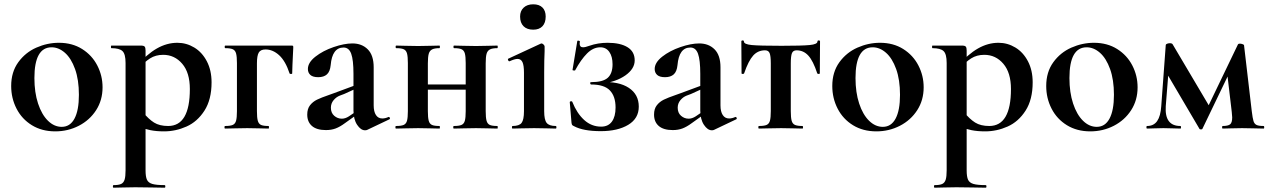

<svg xmlns="http://www.w3.org/2000/svg" viewBox="-20 -598 5910 893"><path d="M32 -198Q32 -263 65 -308.5Q98 -354 149 -376.5Q200 -399 254 -399Q316 -399 362 -370Q408 -341 432.5 -293.5Q457 -246 457 -192Q457 -132 427 -85.5Q397 -39 346.5 -13Q296 13 237 13Q175 13 128.5 -15.5Q82 -44 57 -92.5Q32 -141 32 -198ZM347 -157Q347 -227 329 -277Q311 -327 282 -352.5Q253 -378 220 -378Q140 -378 140 -235Q140 -168 157 -116.5Q174 -65 203 -36.5Q232 -8 267 -8Q306 -8 326.5 -46.5Q347 -85 347 -157Z M508 263Q532 263 543.5 257.5Q555 252 559.5 237.5Q564 223 564 194V-305Q564 -347 549.5 -360.5Q535 -374 498 -374Q496 -374 496 -380Q496 -386 498 -386H635Q649 -386 653 -381Q657 -376 657 -363V194Q657 224 663.5 238Q670 252 688.5 257.5Q707 263 746 263Q749 263 749 269Q749 275 746 275Q709 275 688 274L609 273L550 274Q535 275 508 275Q505 275 505 269Q505 263 508 263ZM611 -12 646 -75Q671 -44 696.5 -28Q722 -12 762 -12Q863 -12 863 -184Q863 -260 827.5 -301.5Q792 -343 739 -343Q704 -343 678 -326.5Q652 -310 622 -276L612 -288Q663 -346 709.5 -372.5Q756 -399 805 -399Q847 -399 883.5 -377Q920 -355 942 -313Q964 -271 964 -215Q964 -135 931 -83.5Q898 -32 847.5 -9.5Q797 13 743 13Q707 13 680 7.5Q653 2 611 -12Z M1344 -377Q1339 -277 1339 -256Q1339 -254 1333.5 -254Q1328 -254 1327 -256Q1308 -314 1278.5 -341Q1249 -368 1215 -368Q1192 -368 1183.5 -353.5Q1175 -339 1175 -303V-81Q1175 -51 1179 -36.5Q1183 -22 1194 -17Q1205 -12 1229 -12Q1231 -12 1231 -6Q1231 0 1229 0Q1201 0 1186 -1L1130 -2L1072 -1Q1056 0 1027 0Q1024 0 1024 -6Q1024 -12 1027 -12Q1051 -12 1062.5 -17Q1074 -22 1078 -36.5Q1082 -51 1082 -81V-305Q1082 -335 1078 -349.5Q1074 -364 1062.5 -369Q1051 -374 1028 -374Q1025 -374 1025 -380Q1025 -386 1028 -386H1335Q1342 -386 1343 -384.5Q1344 -383 1344 -377Z M1678 8Q1658 8 1641 -17.5Q1624 -43 1624 -85V-255Q1624 -319 1613.5 -348Q1603 -377 1578 -377Q1525 -377 1518 -295Q1515 -265 1500.5 -252Q1486 -239 1460 -239Q1435 -239 1423.5 -249.5Q1412 -260 1412 -277Q1412 -307 1447 -334.5Q1482 -362 1531.5 -379Q1581 -396 1619 -396Q1663 -396 1690.5 -368.5Q1718 -341 1718 -285V-108Q1718 -79 1728.5 -63Q1739 -47 1758 -47Q1772 -47 1787 -54H1788Q1792 -54 1793.5 -49.5Q1795 -45 1791 -43L1688 6Q1684 8 1678 8ZM1409 -65Q1409 -92 1422 -108.5Q1435 -125 1454.5 -134.5Q1474 -144 1509 -156L1534 -165L1634 -202L1638 -187L1581 -161Q1578 -160 1561 -153.5Q1544 -147 1531.5 -132Q1519 -117 1519 -97Q1519 -73 1534.5 -59.5Q1550 -46 1570 -46Q1586 -46 1603 -57L1653 -91L1654 -75L1584 -25Q1561 -8 1541 -0.5Q1521 7 1496 7Q1453 7 1431 -12Q1409 -31 1409 -65Z M1922 -205H2191V-181H1922ZM1823 -374Q1820 -374 1820 -380Q1820 -386 1823 -386Q1851 -386 1866 -385L1925 -384L1981 -385Q1997 -386 2024 -386Q2026 -386 2026 -380Q2026 -374 2024 -374Q2001 -374 1989.5 -368Q1978 -362 1974 -347.5Q1970 -333 1970 -303V-81Q1970 -51 1974 -36.5Q1978 -22 1989 -17Q2000 -12 2024 -12Q2026 -12 2026 -6Q2026 0 2024 0Q1996 0 1981 -1L1925 -2L1867 -1Q1851 0 1822 0Q1819 0 1819 -6Q1819 -12 1822 -12Q1846 -12 1857.5 -17Q1869 -22 1873 -36.5Q1877 -51 1877 -81V-305Q1877 -335 1873 -349.5Q1869 -364 1857.5 -369Q1846 -374 1823 -374ZM2092 -374Q2089 -374 2089 -380Q2089 -386 2092 -386Q2120 -386 2135 -385L2194 -384L2250 -385Q2266 -386 2293 -386Q2295 -386 2295 -380Q2295 -374 2293 -374Q2270 -374 2258.5 -368Q2247 -362 2243 -347.5Q2239 -333 2239 -303V-81Q2239 -51 2243 -36.5Q2247 -22 2258 -17Q2269 -12 2293 -12Q2295 -12 2295 -6Q2295 0 2293 0Q2265 0 2250 -1L2194 -2L2135 -1Q2119 0 2091 0Q2088 0 2088 -6Q2088 -12 2091 -12Q2115 -12 2126.5 -17Q2138 -22 2142 -36.5Q2146 -51 2146 -81V-305Q2146 -335 2142 -349.5Q2138 -364 2126.5 -369Q2115 -374 2092 -374Z M2364 -12Q2395 -12 2406 -26.5Q2417 -41 2417 -81V-260Q2417 -294 2410 -309Q2403 -324 2387 -324Q2374 -324 2350 -313H2349Q2345 -313 2343 -318.5Q2341 -324 2344 -325L2495 -395L2498 -396Q2503 -396 2508 -391Q2513 -386 2513 -382V-360Q2511 -320 2511 -262V-81Q2511 -41 2522.5 -26.5Q2534 -12 2565 -12Q2568 -12 2568 -6Q2568 0 2565 0Q2539 0 2524 -1L2464 -2L2405 -1Q2390 0 2364 0Q2361 0 2361 -6Q2361 -12 2364 -12ZM2399 -521Q2399 -547 2415.5 -562.5Q2432 -578 2460 -578Q2488 -578 2503 -563Q2518 -548 2518 -521Q2518 -492 2503 -476Q2488 -460 2460 -460Q2431 -460 2415 -476Q2399 -492 2399 -521Z M2843 -98Q2843 -150 2816.5 -177.5Q2790 -205 2730 -205Q2726 -205 2725 -210.5Q2724 -216 2730 -216Q2784 -216 2806.5 -236Q2829 -256 2829 -299Q2829 -335 2814 -356.5Q2799 -378 2772 -378Q2739 -378 2710.5 -349.5Q2682 -321 2655 -271Q2654 -270 2650 -270Q2642 -270 2643 -274L2665 -407Q2665 -409 2669 -409Q2672 -409 2675 -407.5Q2678 -406 2677 -405Q2676 -401 2676 -395Q2676 -378 2692 -378Q2702 -378 2721 -385Q2761 -399 2806 -399Q2865 -399 2898.5 -378.5Q2932 -358 2932 -317Q2932 -278 2889 -247.5Q2846 -217 2775 -208L2777 -216Q2858 -220 2904.5 -189.5Q2951 -159 2951 -102Q2951 -47 2902 -17.5Q2853 12 2774 12Q2693 12 2650 -11Q2643 -14 2641 -17Q2639 -20 2638 -28L2630 -123Q2630 -126 2635 -127Q2640 -128 2642 -124Q2663 -71 2697 -40Q2731 -9 2776 -9Q2809 -9 2826 -32.5Q2843 -56 2843 -98Z M3291 8Q3271 8 3254 -17.5Q3237 -43 3237 -85V-255Q3237 -319 3226.5 -348Q3216 -377 3191 -377Q3138 -377 3131 -295Q3128 -265 3113.5 -252Q3099 -239 3073 -239Q3048 -239 3036.5 -249.5Q3025 -260 3025 -277Q3025 -307 3060 -334.5Q3095 -362 3144.5 -379Q3194 -396 3232 -396Q3276 -396 3303.5 -368.5Q3331 -341 3331 -285V-108Q3331 -79 3341.5 -63Q3352 -47 3371 -47Q3385 -47 3400 -54H3401Q3405 -54 3406.5 -49.5Q3408 -45 3404 -43L3301 6Q3297 8 3291 8ZM3022 -65Q3022 -92 3035 -108.5Q3048 -125 3067.5 -134.5Q3087 -144 3122 -156L3147 -165L3247 -202L3251 -187L3194 -161Q3191 -160 3174 -153.5Q3157 -147 3144.5 -132Q3132 -117 3132 -97Q3132 -73 3147.5 -59.5Q3163 -46 3183 -46Q3199 -46 3216 -57L3266 -91L3267 -75L3197 -25Q3174 -8 3154 -0.5Q3134 7 3109 7Q3066 7 3044 -12Q3022 -31 3022 -65Z M3510 -12Q3534 -12 3545.5 -17Q3557 -22 3561 -36.5Q3565 -51 3565 -81V-303Q3565 -338 3559.5 -351Q3554 -364 3538 -364Q3505 -364 3483 -339.5Q3461 -315 3441 -257Q3440 -254 3434.5 -254Q3429 -254 3429 -257L3428 -405Q3428 -410 3434 -410Q3440 -410 3440 -405Q3440 -392 3476.5 -388.5Q3513 -385 3615 -385Q3709 -385 3745.5 -388.5Q3782 -392 3782 -405Q3782 -410 3788 -410Q3794 -410 3794 -405L3793 -257Q3793 -254 3787.5 -254Q3782 -254 3781 -257Q3762 -315 3739.5 -339.5Q3717 -364 3685 -364Q3669 -364 3663.5 -351Q3658 -338 3658 -303V-81Q3658 -51 3662 -36.5Q3666 -22 3677.5 -17Q3689 -12 3712 -12Q3715 -12 3715 -6Q3715 0 3712 0Q3684 0 3669 -1L3613 -2L3555 -1Q3539 0 3510 0Q3507 0 3507 -6Q3507 -12 3510 -12Z M3851 -198Q3851 -263 3884 -308.5Q3917 -354 3968 -376.5Q4019 -399 4073 -399Q4135 -399 4181 -370Q4227 -341 4251.5 -293.5Q4276 -246 4276 -192Q4276 -132 4246 -85.5Q4216 -39 4165.5 -13Q4115 13 4056 13Q3994 13 3947.5 -15.5Q3901 -44 3876 -92.5Q3851 -141 3851 -198ZM4166 -157Q4166 -227 4148 -277Q4130 -327 4101 -352.5Q4072 -378 4039 -378Q3959 -378 3959 -235Q3959 -168 3976 -116.5Q3993 -65 4022 -36.5Q4051 -8 4086 -8Q4125 -8 4145.5 -46.5Q4166 -85 4166 -157Z M4327 263Q4351 263 4362.5 257.5Q4374 252 4378.5 237.5Q4383 223 4383 194V-305Q4383 -347 4368.5 -360.5Q4354 -374 4317 -374Q4315 -374 4315 -380Q4315 -386 4317 -386H4454Q4468 -386 4472 -381Q4476 -376 4476 -363V194Q4476 224 4482.5 238Q4489 252 4507.5 257.5Q4526 263 4565 263Q4568 263 4568 269Q4568 275 4565 275Q4528 275 4507 274L4428 273L4369 274Q4354 275 4327 275Q4324 275 4324 269Q4324 263 4327 263ZM4430 -12 4465 -75Q4490 -44 4515.5 -28Q4541 -12 4581 -12Q4682 -12 4682 -184Q4682 -260 4646.5 -301.5Q4611 -343 4558 -343Q4523 -343 4497 -326.5Q4471 -310 4441 -276L4431 -288Q4482 -346 4528.5 -372.5Q4575 -399 4624 -399Q4666 -399 4702.5 -377Q4739 -355 4761 -313Q4783 -271 4783 -215Q4783 -135 4750 -83.5Q4717 -32 4666.5 -9.5Q4616 13 4562 13Q4526 13 4499 7.5Q4472 2 4430 -12Z M4846 -198Q4846 -263 4879 -308.5Q4912 -354 4963 -376.5Q5014 -399 5068 -399Q5130 -399 5176 -370Q5222 -341 5246.5 -293.5Q5271 -246 5271 -192Q5271 -132 5241 -85.5Q5211 -39 5160.5 -13Q5110 13 5051 13Q4989 13 4942.5 -15.5Q4896 -44 4871 -92.5Q4846 -141 4846 -198ZM5161 -157Q5161 -227 5143 -277Q5125 -327 5096 -352.5Q5067 -378 5034 -378Q4954 -378 4954 -235Q4954 -168 4971 -116.5Q4988 -65 5017 -36.5Q5046 -8 5081 -8Q5120 -8 5140.5 -46.5Q5161 -85 5161 -157Z M5857 0Q5828 0 5812 -1L5757 -2L5704 -1Q5691 0 5667 0Q5664 0 5664 -6Q5664 -12 5667 -12Q5691 -12 5701 -19.5Q5711 -27 5711 -52Q5711 -57 5709 -77L5687 -263L5728 -322L5573 0Q5572 4 5566 4Q5559 4 5558 0L5405 -260L5420 -331L5402 -104Q5396 -12 5470 -12Q5473 -12 5473 -6Q5473 0 5470 0Q5447 0 5434 -1L5391 -2L5349 -1Q5337 0 5315 0Q5312 0 5312 -6Q5312 -12 5315 -12Q5346 -12 5362 -35Q5378 -58 5381 -104L5402 -389Q5402 -392 5408 -394.5Q5414 -397 5421 -397Q5431 -397 5434 -392L5608 -98L5586 -76L5738 -392Q5740 -395 5747 -395Q5753 -395 5759.5 -392.5Q5766 -390 5766 -388L5802 -81Q5806 -48 5810 -35Q5814 -22 5824 -17Q5834 -12 5857 -12Q5860 -12 5860 -6Q5860 0 5857 0Z"/></svg>

Font: Cormorant Garamond
Style: Bold
Weight: 700
Designer: Christian Thalmann (Catharsis Fonts)
Foundry: Catharsis Fonts
Version: Version 4.000